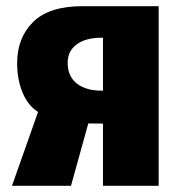

<svg xmlns="http://www.w3.org/2000/svg" viewBox="-20 -598 581 618"><path d="M307.1 -306.2H311.5V-476.6H307.1Q255.9 -476.6 226.8 -455.1Q197.8 -433.6 197.8 -396.5Q197.8 -352.1 227.3 -329.1Q256.8 -306.2 307.1 -306.2ZM18.6 0 102.5 -237.8Q70.3 -257.8 52.7 -299.8Q35.2 -341.8 35.2 -395Q35.2 -476.6 86.7 -527.3Q138.2 -578.1 245.6 -578.1H490.7V0H311.5V-200.2Q275.4 -200.2 264.2 -200.7L208.5 0Z"/></svg>

Font: Oswald
Style: Heavy
Weight: 800
Designer: Vernon Adams
Foundry: Vernon Adams
Version: 3.0; ttfautohint (v0.95) -l 8 -r 50 -G 200 -x 0 -w "G" -W -c